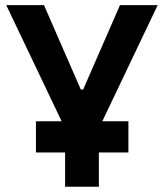

<svg xmlns="http://www.w3.org/2000/svg" viewBox="-20 -713 626 733"><path d="M117.2 -130.9V-250H215.3L3.9 -693.4H147.9L288.6 -371.1H297.4L438 -693.4H582L370.6 -250H470.2V-130.9H357.4V0H228.5V-130.9Z"/></svg>

Font: Caskaydia Cove
Style: Bold
Weight: 700
Monospace: yes
Designer: Aaron Bell
Foundry: Saja Typeworks
Version: Version 4.300; ttfautohint (v1.8.3)